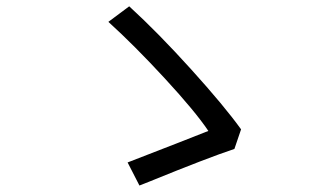

<svg xmlns="http://www.w3.org/2000/svg" viewBox="-20 -644 1017 599"><path d="M445.9 -77.4Q430.8 -71.8 415 -65.2L378.1 -137.2Q437.6 -160.8 539.3 -199.8L630 -235.5Q589.5 -296 494.1 -399.4Q398.7 -502.8 318.1 -575.8L383.1 -624.3Q473.1 -542 576.6 -427.4Q680.1 -312.9 732.1 -240.5L711.3 -179.4Q627.6 -151.5 445.9 -77.4Z"/></svg>

Font: Min Sans VF VF
Style: Regular
Weight: 400
Designer: Jinseong-Kim, NotoSansCJK, Nunito
Foundry: Jinseong-Kim
Version: Version 1.420;Glyphs 3.1.2 (3151)